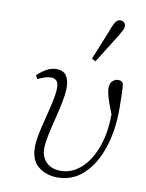

<svg xmlns="http://www.w3.org/2000/svg" viewBox="-86 -823 684 897"><g transform="rotate(10 255.5 -374.0)"><path d="M249 13Q196 13 158.5 -16.5Q121 -46 121 -110Q121 -136 129 -174.5Q137 -213 148 -255.5Q159 -298 167 -335.5Q175 -373 175 -398Q175 -424 164.5 -433Q154 -442 140 -442Q114 -442 77 -423L68 -441Q96 -465 116 -475Q136 -485 158 -485Q190 -485 204.5 -464.5Q219 -444 219 -406Q219 -379 211 -339Q203 -299 192 -255.5Q181 -212 173 -173Q165 -134 165 -110Q165 -70 190 -45Q215 -20 258 -20Q308 -20 350.5 -55.5Q393 -91 419.5 -158.5Q446 -226 447 -321Q427 -371 419.5 -396.5Q412 -422 412 -440Q412 -464 424.5 -474.5Q437 -485 450 -485Q460 -485 465.5 -481.5Q471 -478 475 -470Q477 -452 478 -421Q479 -390 479 -353Q479 -248 451 -165.5Q423 -83 371.5 -35Q320 13 249 13ZM312 -562Q329 -603 345 -643Q361 -683 377 -723Q385 -743 393 -752Q401 -761 412 -761Q424 -761 430.5 -754Q437 -747 437 -737Q437 -728 432.5 -719Q428 -710 417 -691Q395 -656 373.5 -621.5Q352 -587 330 -552Z"/></g></svg>

Font: Source Serif Pro Light
Style: Italic
Weight: 300
Italic angle: -12°
Designer: Frank Grießhammer
Foundry: Adobe Systems Incorporated
Version: Version 3.001;hotconv 1.0.111;makeotfexe 2.5.65597